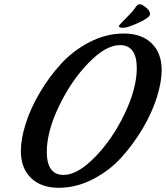

<svg xmlns="http://www.w3.org/2000/svg" viewBox="-20 -872 787 911"><path d="M747 -539Q747 -483 724.5 -411Q702 -339 658 -264Q614 -189 556.5 -125.5Q499 -62 420.5 -21.5Q342 19 258.5 19Q175 19 127 -27.5Q79 -74 79 -156Q79 -212 101.5 -284Q124 -356 168 -431Q212 -506 269.5 -569Q327 -632 405.5 -672.5Q484 -713 567.5 -713Q651 -713 699 -667Q747 -621 747 -539ZM629 -548Q629 -658 549 -658Q482 -658 399.5 -573Q317 -488 259.5 -367.5Q202 -247 202 -152Q202 -42 282 -42Q348 -42 431 -127Q514 -212 571.5 -332.5Q629 -453 629 -548ZM544 -748Q544 -752 574 -782Q604 -812 611 -821Q618 -830 621.5 -835Q625 -840 627 -842.5Q629 -845 632 -848Q636 -852 644.5 -852Q653 -852 672.5 -836.5Q692 -821 692 -805Q692 -789 638.5 -764.5Q585 -740 564.5 -740Q544 -740 544 -748Z"/></svg>

Font: Condiment
Style: Regular
Weight: 400
Designer: Angel Koziupa, Alejandro Paul
Foundry: Angel Koziupa, Alejandro Paul
Version: Version 1.001